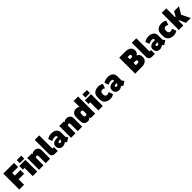

<svg xmlns="http://www.w3.org/2000/svg" viewBox="813 -3347 5956 5956"><g transform="rotate(-45 3790.5 -369.0)"><path d="M56 0H266V-239H508V-403H266V-520H525V-700H56Z M646 0H842V-517H573V-357H646ZM645 -567H842V-700H645Z M922 0H1118V-301C1118 -342 1131 -360 1166 -360C1201 -360 1214 -342 1214 -301V0H1410V-372C1410 -489 1316 -529 1251 -529C1194 -529 1157 -513 1118 -482V-517H922Z M1609 -2H1747V-170H1697C1688 -170 1681 -177 1681 -186V-750H1485V-128C1485 -55 1538 -2 1609 -2Z M2109 -29 2141 12 2277 -74 2224 -148V-331C2224 -446 2151 -529 1988 -529C1919 -529 1841 -506 1799 -472L1846 -340C1880 -360 1933 -377 1983 -377C2025 -377 2052 -366 2052 -335V-302H1985C1885 -302 1798 -251 1798 -150C1798 -61 1856 12 1956 12C2008 12 2052 -9 2083 -30C2095 -38 2101 -39 2109 -29ZM1994 -121C1967 -121 1949 -136 1949 -159C1949 -181 1967 -194 1989 -194H2008L2033 -206C2042 -210 2052 -206 2052 -195V-185C2052 -159 2031 -121 1994 -121Z M2327 0H2523V-301C2523 -342 2536 -360 2571 -360C2606 -360 2619 -342 2619 -301V0H2815V-372C2815 -489 2721 -529 2656 -529C2599 -529 2562 -513 2523 -482V-517H2327Z M3071 10C3075 10 3088 10 3095 7L3169 -34C3185 -43 3190 -37 3190 -26V0H3386V-750H3190V-488C3164 -511 3125 -530 3062 -530C2984 -530 2905 -478 2893 -371C2888 -328 2887 -296 2887 -261C2887 -227 2890 -194 2893 -149C2902 -43 2955 10 3071 10ZM3132 -156C3098 -156 3079 -179 3077 -203C3073 -245 3073 -274 3077 -316C3079 -340 3100 -363 3132 -363C3169 -363 3190 -338 3190 -306V-213C3190 -182 3166 -156 3132 -156Z M3526 0H3722V-517H3453V-357H3526ZM3525 -567H3722V-700H3525Z M4049 11C4103 11 4164 -3 4205 -39L4157 -177C4121 -155 4094 -148 4064 -148C4026 -148 3987 -175 3983 -214C3979 -245 3979 -275 3983 -302C3989 -346 4026 -372 4064 -372C4105 -372 4132 -360 4156 -338L4207 -478C4176 -509 4112 -529 4044 -529C3900 -529 3816 -455 3800 -351C3795 -318 3794 -289 3794 -261C3794 -233 3796 -201 3800 -170C3814 -67 3900 11 4049 11Z M4577 -29 4609 12 4745 -74 4692 -148V-331C4692 -446 4619 -529 4456 -529C4387 -529 4309 -506 4267 -472L4314 -340C4348 -360 4401 -377 4451 -377C4493 -377 4520 -366 4520 -335V-302H4453C4353 -302 4266 -251 4266 -150C4266 -61 4324 12 4424 12C4476 12 4520 -9 4551 -30C4563 -38 4569 -39 4577 -29ZM4462 -121C4435 -121 4417 -136 4417 -159C4417 -181 4435 -194 4457 -194H4476L4501 -206C4510 -210 4520 -206 4520 -195V-185C4520 -159 4499 -121 4462 -121Z M5140 0H5438C5588 0 5674 -74 5674 -203C5674 -289 5637 -348 5568 -367C5623 -394 5652 -446 5652 -508C5652 -631 5560 -700 5404 -700H5140ZM5424 -171 5340 -170V-271H5424C5461 -271 5482 -250 5482 -221C5482 -192 5461 -171 5424 -171ZM5404 -430H5340V-530H5404C5441 -530 5462 -509 5462 -480C5462 -451 5441 -430 5404 -430Z M5869 -2H6007V-170H5957C5948 -170 5941 -177 5941 -186V-750H5745V-128C5745 -55 5798 -2 5869 -2Z M6369 -29 6401 12 6537 -74 6484 -148V-331C6484 -446 6411 -529 6248 -529C6179 -529 6101 -506 6059 -472L6106 -340C6140 -360 6193 -377 6243 -377C6285 -377 6312 -366 6312 -335V-302H6245C6145 -302 6058 -251 6058 -150C6058 -61 6116 12 6216 12C6268 12 6312 -9 6343 -30C6355 -38 6361 -39 6369 -29ZM6254 -121C6227 -121 6209 -136 6209 -159C6209 -181 6227 -194 6249 -194H6268L6293 -206C6302 -210 6312 -206 6312 -195V-185C6312 -159 6291 -121 6254 -121Z M6827 11C6881 11 6942 -3 6983 -39L6935 -177C6899 -155 6872 -148 6842 -148C6804 -148 6765 -175 6761 -214C6757 -245 6757 -275 6761 -302C6767 -346 6804 -372 6842 -372C6883 -372 6910 -360 6934 -338L6985 -478C6954 -509 6890 -529 6822 -529C6678 -529 6594 -455 6578 -351C6573 -318 6572 -289 6572 -261C6572 -233 6574 -201 6578 -170C6592 -67 6678 11 6827 11Z M7056 0H7254V-207H7281L7366 0H7581L7440 -285L7579 -517H7364L7282 -367H7254V-750H7056Z"/></g></svg>

Font: Finlandica Black
Style: Regular
Weight: 900
Designer: Niklas Ekholm, Juho Hiilivirta, Jaakko Suomalainen
Foundry: Helsinki Type Studio
Version: Version 2.000;Glyphs 3.2 (3202)